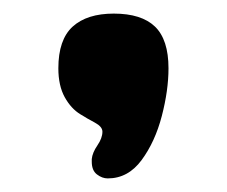

<svg xmlns="http://www.w3.org/2000/svg" viewBox="-20 -181 332 281"><path d="M226.6 -81.1Q226.6 -48.8 216.8 -11.2Q207 26.4 187.3 53.2Q167.5 80.1 137.7 80.1Q129.4 80.1 121.8 74.2Q114.3 68.4 114.3 55.7V51.8Q115.2 42.5 122.6 31.7Q129.9 21 129.9 11.7Q129.9 4.4 118.9 -1.5Q107.9 -7.3 97.7 -13.7Q84 -22 74.7 -38.8Q65.4 -55.7 65.4 -81.1Q65.4 -123 86.4 -142.1Q107.4 -161.1 146.5 -161.1Q187 -161.1 206.8 -142.1Q226.6 -123 226.6 -81.1Z"/></svg>

Font: Dangrek
Style: Regular
Weight: 400
Designer: Danh Hong
Version: Version 8.001; ttfautohint (v1.8.3)